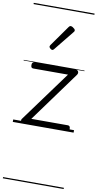

<svg xmlns="http://www.w3.org/2000/svg" viewBox="-143 -1024 782 1539"><g transform="rotate(10 247.5 -255.0)"><path d="M86 0Q68 0 64.5 -13.5Q61 -27 67 -36L370 -450H88Q78 -450 73 -455.5Q68 -461 68 -475Q68 -488 73 -494Q78 -500 88 -500H427Q436 -500 441.5 -494Q447 -488 447.5 -479.5Q448 -471 442 -462L142 -50H439Q449 -50 454 -44Q459 -38 459 -23Q459 -11 454 -5.5Q449 0 439 0ZM211 -623Q204 -623 194.5 -631Q185 -639 185 -647Q185 -649 186.5 -651.5Q188 -654 190 -659L309 -827Q312 -832 316 -834.5Q320 -837 325 -837Q332 -837 340.5 -832Q349 -827 355.5 -820.5Q362 -814 362 -808Q362 -803 360.5 -800.5Q359 -798 355 -793L225 -632Q218 -623 211 -623ZM0 449H495V459H0ZM0 -20H495V0H0ZM0 -505H495V-500H0ZM0 -969H495V-959H0Z"/></g></svg>

Font: Playwrite IT Trad Guides
Style: Regular
Weight: 400
Designer: Veronika Burian, José Scaglione
Foundry: TypeTogether
Version: Version 1.003